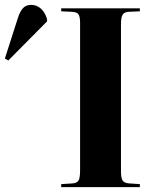

<svg xmlns="http://www.w3.org/2000/svg" viewBox="-202 -764 639 784"><path d="M-168 -517.1 -182.1 -524.9 -128.9 -690.9Q-119.6 -719.2 -107.2 -731.7Q-94.7 -744.1 -75.2 -744.1Q-52.2 -744.1 -35.2 -729Q-18.1 -713.9 -9.8 -686V-676.8ZM47.9 0V-12.2L94.2 -15.1Q112.8 -16.6 118.9 -27.3Q125 -38.1 125 -68.8V-670.9Q125 -696.3 118.2 -705.8Q111.3 -715.3 90.8 -715.8L47.9 -717.8V-730H369.1V-717.8L323.2 -715.8Q305.7 -714.8 298.8 -704.1Q292 -693.4 292 -666V-64.9Q292 -36.6 298.8 -26.6Q305.7 -16.6 325.2 -15.1L369.1 -12.2V0Z"/></svg>

Font: Display Regular
Style: Bold
Weight: 700
Designer: Latin by Veronika Burian and Jose Scaglione. Greek by Irene Vlachou. Cyrillic by Vera Evstafieva.
Foundry: TypeTogether
Version: Version 3.002